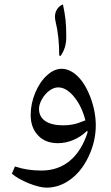

<svg xmlns="http://www.w3.org/2000/svg" viewBox="-20 -654 508 877"><path d="M192.9 203.1C231.9 203.1 268.6 190.4 302.7 165C336.9 139.6 364.7 104 385.7 58.6C406.7 13.2 417.5 -33.2 417.5 -80.6C417.5 -122.1 409.7 -164.6 394 -207C362.8 -292 312.5 -339.8 261.2 -339.8C238.8 -339.8 216.3 -329.6 194.3 -309.6C172.4 -289.6 154.3 -262.7 140.6 -229.5C127 -196.3 120.1 -162.6 120.1 -128.9C120.1 -90.3 131.3 -59.1 153.8 -35.6C175.8 -11.7 206.1 0 244.6 0C293.5 0 341.3 -21 377 -55.7L378.9 -57.1L379.9 -48.8C343.3 64.9 270 125 169.9 125C124.5 125 84 118.7 48.3 106.4L34.2 139.2C52.2 154.8 77.6 169.4 110.8 183.1C144 196.3 171.4 203.1 192.9 203.1ZM245.6 -254.9C270.5 -254.9 294.4 -240.7 317.9 -212.4C341.3 -184.1 358.9 -147.9 370.1 -104.5C346.7 -94.7 328.1 -88.4 314.5 -85.9C300.3 -83 285.2 -81.5 268.6 -81.5C198.2 -81.5 158.2 -108.4 158.2 -156.7C158.2 -169.9 162.6 -184.6 171.4 -200.7C189 -231.9 218.3 -254.9 245.6 -254.9ZM267.6 -633.8C245.6 -625.5 231 -603.5 231 -577.6C231 -571.3 231.9 -563.5 233.9 -555.2C245.1 -509.8 250.5 -458.5 250.5 -400.4L256.8 -398.4C273.9 -422.4 282.7 -451.2 282.7 -483.9C282.7 -516.1 281.7 -543 279.3 -564C276.9 -585 272.9 -608.4 267.6 -633.8Z"/></svg>

Font: Noto Naskh Arabic
Style: Regular
Weight: 400
Designer: Monotype Design Team
Foundry: Monotype Imaging Inc.
Version: Version 1.07